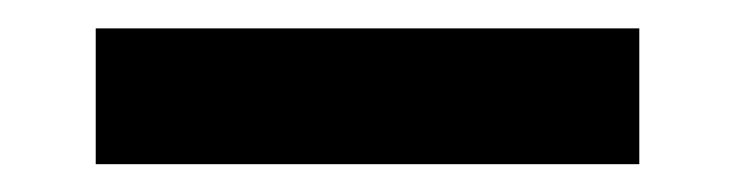

<svg xmlns="http://www.w3.org/2000/svg" viewBox="-20 -411 528 138"><path d="M439.5 -390.6V-293H48.8V-390.6Z"/></svg>

Font: BabelStone Runic Norse
Style: Regular
Weight: 400
Designer: Andrew West
Foundry: BabelStone
Version: Version 3.002 March 14, 2022